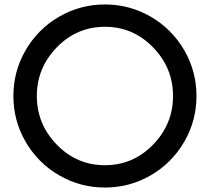

<svg xmlns="http://www.w3.org/2000/svg" viewBox="-20 -830 940 860"><path d="M234.5 -618Q145 -526 145 -400Q145 -274 234.5 -182Q324 -90 450 -90Q576 -90 665.5 -182Q755 -274 755 -400Q755 -526 665.5 -618Q576 -710 450 -710Q324 -710 234.5 -618ZM95 -194.5Q40 -289 40 -400Q40 -511 95 -605.5Q150 -700 244.5 -755Q339 -810 450 -810Q561 -810 655.5 -755Q750 -700 805 -605.5Q860 -511 860 -400Q860 -289 805 -194.5Q750 -100 655.5 -45Q561 10 450 10Q339 10 244.5 -45Q150 -100 95 -194.5Z"/></svg>

Font: Laverick
Style: Regular
Weight: 400
Designer: Daniel Pimley
Foundry: Daniel Pimley
Version: Version 1.000;PS 001.001;hotconv 1.0.56